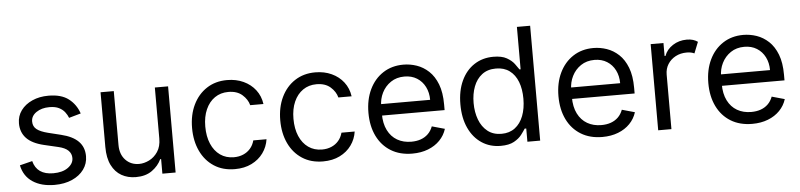

<svg xmlns="http://www.w3.org/2000/svg" viewBox="-44 -963 5044 1211"><g transform="rotate(-5 2477.5 -357.5)"><path d="M463.1 -423.3 387.8 -402Q380.7 -420.8 367 -438.7Q353.3 -456.7 329.9 -468.4Q306.5 -480.1 269.9 -480.1Q219.8 -480.1 186.6 -457.2Q153.4 -434.3 153.4 -399.1Q153.4 -367.9 176.1 -349.8Q198.9 -331.7 247.2 -319.6L328.1 -299.7Q401.3 -282 437.1 -245.6Q473 -209.2 473 -152Q473 -105.1 446.2 -68.2Q419.4 -31.2 371.4 -9.9Q323.5 11.4 259.9 11.4Q176.5 11.4 121.8 -24.9Q67.1 -61.1 52.6 -130.7L132.1 -150.6Q143.5 -106.5 175.2 -84.5Q207 -62.5 258.5 -62.5Q317.1 -62.5 351.7 -87.5Q386.4 -112.6 386.4 -147.7Q386.4 -176.1 366.5 -195.5Q346.6 -214.8 305.4 -224.4L214.5 -245.7Q139.6 -263.5 104.6 -301Q69.6 -338.4 69.6 -394.9Q69.6 -441.1 95.7 -476.6Q121.8 -512.1 167.1 -532.3Q212.4 -552.6 269.9 -552.6Q350.9 -552.6 397.2 -517Q443.5 -481.5 463.1 -423.3Z M943.2 -223V-545.5H1027V0H943.2V-92.3H937.5Q918.3 -50.8 877.8 -21.8Q837.4 7.1 775.6 7.1Q724.4 7.1 684.7 -15.4Q644.9 -38 622.2 -83.6Q599.4 -129.3 599.4 -198.9V-545.5H683.2V-204.5Q683.2 -144.9 716.8 -109.4Q750.4 -73.9 802.6 -73.9Q833.8 -73.9 866.3 -89.8Q898.8 -105.8 921 -138.8Q943.2 -171.9 943.2 -223Z M1402 11.4Q1325.3 11.4 1269.9 -24.9Q1214.5 -61.1 1184.7 -124.6Q1154.8 -188.2 1154.8 -269.9Q1154.8 -353 1185.5 -416.7Q1216.3 -480.5 1271.5 -516.5Q1326.7 -552.6 1400.6 -552.6Q1458.1 -552.6 1504.3 -531.2Q1550.4 -509.9 1579.9 -471.6Q1609.4 -433.2 1616.5 -382.1H1532.7Q1523.1 -419.4 1490.2 -448.3Q1457.4 -477.3 1402 -477.3Q1353 -477.3 1316.2 -451.9Q1279.5 -426.5 1259.1 -380.5Q1238.6 -334.5 1238.6 -272.7Q1238.6 -209.5 1258.7 -162.6Q1278.8 -115.8 1315.5 -89.8Q1352.3 -63.9 1402 -63.9Q1434.7 -63.9 1461.3 -75.3Q1487.9 -86.6 1506.4 -108Q1524.9 -129.3 1532.7 -159.1H1616.5Q1609.4 -110.8 1581.5 -72.3Q1553.6 -33.7 1508 -11.2Q1462.4 11.4 1402 11.4Z M1960.2 11.4Q1883.5 11.4 1828.1 -24.9Q1772.7 -61.1 1742.9 -124.6Q1713.1 -188.2 1713.1 -269.9Q1713.1 -353 1743.8 -416.7Q1774.5 -480.5 1829.7 -516.5Q1884.9 -552.6 1958.8 -552.6Q2016.3 -552.6 2062.5 -531.2Q2108.7 -509.9 2138.1 -471.6Q2167.6 -433.2 2174.7 -382.1H2090.9Q2081.3 -419.4 2048.5 -448.3Q2015.6 -477.3 1960.2 -477.3Q1911.2 -477.3 1874.5 -451.9Q1837.7 -426.5 1817.3 -380.5Q1796.9 -334.5 1796.9 -272.7Q1796.9 -209.5 1816.9 -162.6Q1837 -115.8 1873.8 -89.8Q1910.5 -63.9 1960.2 -63.9Q1992.9 -63.9 2019.5 -75.3Q2046.2 -86.6 2064.6 -108Q2083.1 -129.3 2090.9 -159.1H2174.7Q2167.6 -110.8 2139.7 -72.3Q2111.9 -33.7 2066.2 -11.2Q2020.6 11.4 1960.2 11.4Z M2525.6 11.4Q2446.7 11.4 2389.7 -23.6Q2332.7 -58.6 2302 -121.6Q2271.3 -184.7 2271.3 -268.5Q2271.3 -352.3 2302 -416.4Q2332.7 -480.5 2388 -516.5Q2443.2 -552.6 2517 -552.6Q2559.7 -552.6 2601.2 -538.4Q2642.8 -524.1 2676.8 -492.4Q2710.9 -460.6 2731.2 -408.4Q2751.4 -356.2 2751.4 -279.8V-244.3H2331V-316.8H2666.2Q2666.2 -362.9 2647.9 -399.1Q2629.6 -435.4 2596.1 -456.3Q2562.5 -477.3 2517 -477.3Q2467 -477.3 2430.6 -452.6Q2394.2 -427.9 2374.6 -388.5Q2355.1 -349.1 2355.1 -304V-255.7Q2355.1 -193.9 2376.6 -151.1Q2398.1 -108.3 2436.4 -86.1Q2474.8 -63.9 2525.6 -63.9Q2558.6 -63.9 2585.4 -73.3Q2612.2 -82.7 2631.7 -101.7Q2651.3 -120.7 2661.9 -149.1L2742.9 -126.4Q2730.1 -85.2 2699.9 -54.2Q2669.7 -23.1 2625.4 -5.9Q2581 11.4 2525.6 11.4Z M3085.2 11.4Q3017 11.4 2964.8 -23.3Q2912.6 -57.9 2883.2 -121.3Q2853.7 -184.7 2853.7 -271.3Q2853.7 -357.2 2883.2 -420.5Q2912.6 -483.7 2965.2 -518.1Q3017.8 -552.6 3086.6 -552.6Q3139.9 -552.6 3171 -535Q3202.1 -517.4 3218.6 -495.2Q3235.1 -473 3244.3 -458.8H3251.4V-727.3H3335.2V0H3254.3V-83.8H3244.3Q3235.1 -68.9 3218 -46.3Q3201 -23.8 3169.4 -6.2Q3137.8 11.4 3085.2 11.4ZM3096.6 -63.9Q3147 -63.9 3181.8 -90.4Q3216.6 -116.8 3234.7 -163.9Q3252.8 -210.9 3252.8 -272.7Q3252.8 -333.8 3235.1 -379.8Q3217.3 -425.8 3182.5 -451.5Q3147.7 -477.3 3096.6 -477.3Q3043.3 -477.3 3008 -450.1Q2972.7 -422.9 2955.1 -376.6Q2937.5 -330.3 2937.5 -272.7Q2937.5 -214.5 2955.4 -167.1Q2973.4 -119.7 3008.7 -91.8Q3044 -63.9 3096.6 -63.9Z M3728.7 11.4Q3649.9 11.4 3592.9 -23.6Q3535.9 -58.6 3505.1 -121.6Q3474.4 -184.7 3474.4 -268.5Q3474.4 -352.3 3505.1 -416.4Q3535.9 -480.5 3591.1 -516.5Q3646.3 -552.6 3720.2 -552.6Q3762.8 -552.6 3804.3 -538.4Q3845.9 -524.1 3880 -492.4Q3914.1 -460.6 3934.3 -408.4Q3954.5 -356.2 3954.5 -279.8V-244.3H3534.1V-316.8H3869.3Q3869.3 -362.9 3851 -399.1Q3832.7 -435.4 3799.2 -456.3Q3765.6 -477.3 3720.2 -477.3Q3670.1 -477.3 3633.7 -452.6Q3597.3 -427.9 3577.8 -388.5Q3558.2 -349.1 3558.2 -304V-255.7Q3558.2 -193.9 3579.7 -151.1Q3601.2 -108.3 3639.6 -86.1Q3677.9 -63.9 3728.7 -63.9Q3761.7 -63.9 3788.5 -73.3Q3815.3 -82.7 3834.9 -101.7Q3854.4 -120.7 3865.1 -149.1L3946 -126.4Q3933.2 -85.2 3903.1 -54.2Q3872.9 -23.1 3828.5 -5.9Q3784.1 11.4 3728.7 11.4Z M4082.4 0V-545.5H4163.4V-463.1H4169Q4183.6 -503.6 4222.7 -528.8Q4261.7 -554 4311.1 -554Q4333.8 -554 4350.9 -548.7Q4367.9 -543.3 4380.7 -534.1L4352.3 -463.1Q4343.4 -467.7 4331.5 -470.3Q4319.6 -473 4304 -473Q4264.2 -473 4233.1 -456.3Q4202.1 -439.6 4184.1 -410.9Q4166.2 -382.1 4166.2 -345.2V0Z M4677.6 11.4Q4598.7 11.4 4541.7 -23.6Q4484.7 -58.6 4454 -121.6Q4423.3 -184.7 4423.3 -268.5Q4423.3 -352.3 4454 -416.4Q4484.7 -480.5 4540 -516.5Q4595.2 -552.6 4669 -552.6Q4711.6 -552.6 4753.2 -538.4Q4794.7 -524.1 4828.8 -492.4Q4862.9 -460.6 4883.2 -408.4Q4903.4 -356.2 4903.4 -279.8V-244.3H4483V-316.8H4818.2Q4818.2 -362.9 4799.9 -399.1Q4781.6 -435.4 4748 -456.3Q4714.5 -477.3 4669 -477.3Q4619 -477.3 4582.6 -452.6Q4546.2 -427.9 4526.6 -388.5Q4507.1 -349.1 4507.1 -304V-255.7Q4507.1 -193.9 4528.6 -151.1Q4550.1 -108.3 4588.4 -86.1Q4626.8 -63.9 4677.6 -63.9Q4710.6 -63.9 4737.4 -73.3Q4764.2 -82.7 4783.7 -101.7Q4803.3 -120.7 4813.9 -149.1L4894.9 -126.4Q4882.1 -85.2 4851.9 -54.2Q4821.7 -23.1 4777.3 -5.9Q4733 11.4 4677.6 11.4Z"/></g></svg>

Font: InterMG
Style: Regular
Weight: 400
Designer: Rasmus Andersson
Foundry: rsms
Version: Version 3.019;December 26, 2023;FontCreator 15.0.0.2955 64-b